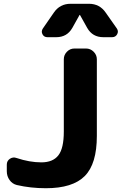

<svg xmlns="http://www.w3.org/2000/svg" viewBox="-20 -987 644 1017"><path d="M69 -7Q45 -13 30.5 -33.5Q16 -54 16 -80V-115Q16 -135 32.5 -146Q49 -157 68 -150Q137 -127 199 -127Q260 -127 289 -164Q318 -201 318 -290V-673Q318 -696 334.5 -713Q351 -730 374 -730H436Q459 -730 476 -713Q493 -696 493 -673V-267Q493 -119 429 -54.5Q365 10 223 10Q142 10 69 -7ZM451 -967Q508 -967 540 -920L599 -836Q609 -821 600.5 -805.5Q592 -790 574 -790H527Q470 -790 442 -839L404 -907Q404 -908 403 -908Q401 -908 401 -907L363 -839Q335 -790 278 -790H231Q213 -790 205 -805.5Q197 -821 207 -836L265 -920Q297 -967 354 -967Z"/></svg>

Font: Rounded Mplus 1c ExtraBold
Style: Regular
Weight: 800
Version: Version 1.059.20150529